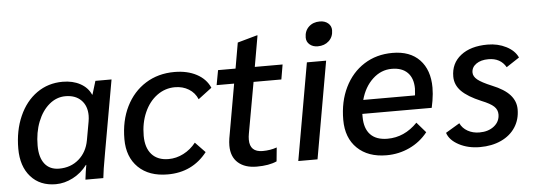

<svg xmlns="http://www.w3.org/2000/svg" viewBox="-48 -838 2736 984"><g transform="rotate(-5 1320.5 -346.5)"><path d="M27 -188Q27 -281 59.5 -354.5Q92 -428 150 -469Q208 -510 283 -510Q335 -510 373.5 -489Q412 -468 428 -431H430L451 -500H534L468 -128Q451 -34 448 0H356Q361 -43 367 -75H365Q335 -35 291.5 -12.5Q248 10 203 10Q122 10 74.5 -43.5Q27 -97 27 -188ZM381 -200 398 -295Q401 -312 401 -326Q401 -376 371.5 -405.5Q342 -435 291 -435Q245 -435 207.5 -403.5Q170 -372 148.5 -317.5Q127 -263 127 -195Q127 -134 153 -101Q179 -68 227 -68Q287 -68 328.5 -104Q370 -140 381 -200Z M573 -189Q573 -284 609 -356.5Q645 -429 709.5 -469.5Q774 -510 858 -510Q924 -510 972 -484.5Q1020 -459 1040 -413L970 -360Q956 -394 925 -413Q894 -432 854 -432Q803 -432 761.5 -401.5Q720 -371 696.5 -317.5Q673 -264 673 -198Q673 -136 703.5 -102Q734 -68 790 -68Q830 -68 867 -87Q904 -106 931 -140L982 -87Q906 10 779 10Q683 10 628 -43.5Q573 -97 573 -189Z M1106 -109Q1106 -127 1109 -146L1158 -424H1068L1082 -500H1172L1195 -632L1295 -660H1299L1271 -500H1414L1401 -424H1258L1211 -162Q1208 -146 1208 -131Q1208 -67 1274 -67Q1313 -67 1347 -79L1340 -8Q1300 10 1237 10Q1176 10 1141 -21Q1106 -52 1106 -109Z M1544 -627Q1544 -661 1566 -682Q1588 -703 1623 -703Q1649 -703 1665.5 -689Q1682 -675 1682 -653Q1682 -619 1659.5 -598Q1637 -577 1602 -577Q1577 -577 1560.5 -591Q1544 -605 1544 -627ZM1539 -500H1638L1550 0H1451Z M2169 -315Q2169 -284 2163 -248L2156 -212H1799V-197Q1799 -137 1829 -105.5Q1859 -74 1917 -74Q2004 -74 2071 -143L2117 -90Q2079 -42 2023.5 -16Q1968 10 1905 10Q1810 10 1754.5 -43.5Q1699 -97 1699 -190Q1699 -284 1734.5 -356.5Q1770 -429 1833.5 -469.5Q1897 -510 1980 -510Q2070 -510 2119.5 -458Q2169 -406 2169 -315ZM2079 -318Q2079 -371 2050.5 -400Q2022 -429 1969 -429Q1914 -429 1871 -389Q1828 -349 1810 -283H2076L2077 -290Q2079 -310 2079 -318Z M2218 -78 2290 -121Q2302 -95 2328.5 -80Q2355 -65 2389 -65Q2435 -65 2464.5 -88.5Q2494 -112 2494 -149Q2494 -173 2476 -190Q2458 -207 2413 -225Q2344 -254 2312 -286.5Q2280 -319 2280 -362Q2280 -430 2331 -470Q2382 -510 2469 -510Q2522 -510 2565 -488Q2608 -466 2624 -430L2557 -386Q2529 -435 2467 -435Q2428 -435 2404 -418Q2380 -401 2380 -374Q2380 -354 2400.5 -337Q2421 -320 2474 -298Q2536 -273 2565 -240.5Q2594 -208 2594 -166Q2594 -114 2568 -74Q2542 -34 2494.5 -12Q2447 10 2385 10Q2324 10 2277 -15Q2230 -40 2218 -78Z"/></g></svg>

Font: Sarabun Medium
Style: Italic
Weight: 500
Italic angle: -10°
Designer: Suppakit Chalermlarp | Katatrad Co.,Ltd.
Foundry: Cadson Demak Co.,Ltd.
Version: Version 1.000; ttfautohint (v1.6)